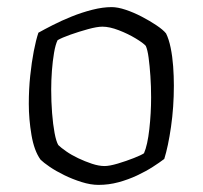

<svg xmlns="http://www.w3.org/2000/svg" viewBox="-20 -520 570 540"><path d="M257 0Q235 0 209.5 -8Q184 -16 160.5 -27.5Q137 -39 119.5 -51Q102 -63 94 -71Q76 -96 68.5 -140.5Q61 -185 61 -228Q61 -269 65 -307Q69 -345 75 -376Q81 -407 88 -428Q104 -437 128.5 -449.5Q153 -462 181.5 -473.5Q210 -485 239.5 -492.5Q269 -500 294 -500Q311 -500 333.5 -492.5Q356 -485 379 -473Q402 -461 420.5 -448.5Q439 -436 447 -426Q455 -410 460 -385.5Q465 -361 467 -333.5Q469 -306 469 -279Q469 -219 461 -163.5Q453 -108 442 -73Q429 -63 409.5 -50.5Q390 -38 365.5 -26.5Q341 -15 313.5 -7.5Q286 0 257 0ZM274 -53Q288 -53 311.5 -60Q335 -67 356.5 -75.5Q378 -84 385 -89Q395 -112 400 -157Q405 -202 405 -246Q405 -277 403 -306Q401 -335 398 -357.5Q395 -380 390 -391Q383 -399 361.5 -412Q340 -425 314 -435Q288 -445 268 -445Q253 -445 227.5 -438Q202 -431 178 -422.5Q154 -414 142 -407Q136 -395 132 -371.5Q128 -348 126 -321Q124 -294 124 -268Q124 -234 126.5 -202Q129 -170 133.5 -146Q138 -122 144 -112Q151 -105 166 -94.5Q181 -84 200 -75Q219 -66 238.5 -59.5Q258 -53 274 -53Z"/></svg>

Font: Texturina Medium 12pt Thin
Style: Regular
Weight: 250
Version: Version 1.002